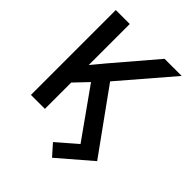

<svg xmlns="http://www.w3.org/2000/svg" viewBox="-246 -832 1131 1131"><g transform="rotate(45 319.5 -266.5)"><path d="M160.2 -365.2 228.5 -447.3 450.2 -707H592.8L317.4 -386.2L595.7 0L393.6 173.8L332 104.5L455.1 -2L240.7 -303.7L160.2 -219.2V0H43.9V-707H160.2Z"/></g></svg>

Font: Pretendard JP Medium
Style: Regular
Weight: 500
Designer: Base glyphs from Inter by Rasmus Andersson; Hangeul glyphs from Noto Sans CJK(Source Han Sans) by Jang Soo-young and Kan
Foundry: Kil Hyung-jin
Version: Version 1.309